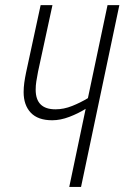

<svg xmlns="http://www.w3.org/2000/svg" viewBox="-20 -734 489 754"><path d="M252 0 316.4 -306.6Q287.6 -288.6 252.4 -275.1Q217.3 -261.7 185.1 -261.7Q128.9 -261.7 100.8 -291.5Q72.8 -321.3 72.8 -372.1Q72.8 -390.1 75.4 -409.4Q78.1 -428.7 82.5 -449.7L139.6 -713.9H186L129.4 -452.6Q125 -429.7 122.6 -414.1Q120.1 -398.4 120.1 -381.8Q120.1 -304.7 197.8 -304.7Q230.5 -304.7 263.4 -317.9Q296.4 -331.1 325.2 -348.6L402.3 -713.9H448.7L298.3 0Z"/></svg>

Font: Open Sans Condensed Light
Style: Italic
Weight: 300
Width: 3
Italic angle: -12°
Designer: Monotype Design Team
Foundry: Monotype Imaging Inc.
Version: Version 3.000; ttfautohint (v1.8.4)